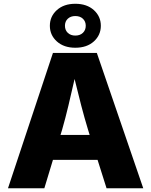

<svg xmlns="http://www.w3.org/2000/svg" viewBox="-20 -1012 813 1032"><path d="M22.9 0 264.6 -727.5H500.5L750 0H552.7L504.4 -152.8H264.6L218.3 0ZM305.2 -286.6H461.9L453.6 -313.5Q434.6 -376 416.5 -445.1Q398.4 -514.2 380.9 -587.4Q364.3 -514.2 347.9 -445.1Q331.5 -376 313.5 -313.5ZM384.8 -755.4Q323.2 -755.4 285.6 -789.3Q248 -823.2 248 -873.5Q248 -923.8 285.6 -957.8Q323.2 -991.7 384.8 -991.7Q446.8 -991.7 484.4 -957.8Q522 -923.8 522 -873.5Q522 -823.2 484.4 -789.3Q446.8 -755.4 384.8 -755.4ZM384.8 -820.8Q410.2 -820.8 425.5 -835.4Q440.9 -850.1 440.9 -873.5Q440.9 -897 425.5 -911.4Q410.2 -925.8 384.8 -925.8Q359.9 -925.8 344.5 -911.4Q329.1 -897 329.1 -873.5Q329.1 -850.1 344.5 -835.4Q359.9 -820.8 384.8 -820.8Z"/></svg>

Font: Inter Extra Bold
Style: Regular
Weight: 800
Designer: Rasmus Andersson
Foundry: rsms
Version: Version 4.000;git-3c8e0fc